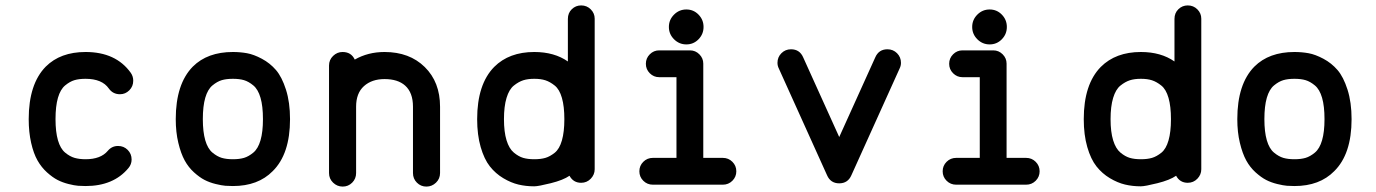

<svg xmlns="http://www.w3.org/2000/svg" viewBox="-20 -669 5080 709"><path d="M185 -229Q185 -182 194 -151Q203 -120 220.5 -105.5Q238 -91 255.5 -86Q273 -81 296 -81Q352 -81 378 -112Q393 -130 416 -130Q437 -130 451.5 -115.5Q466 -101 466 -80Q466 -62 454 -48Q399 18 296 18Q282 18 268.5 17Q255 16 233 10.5Q211 5 192.5 -4.5Q174 -14 153.5 -32.5Q133 -51 118.5 -76.5Q104 -102 95 -141.5Q86 -181 86 -229Q86 -359 149 -423Q203 -477 296 -477Q408 -477 463 -400Q472 -387 472 -371Q472 -350 457.5 -335.5Q443 -321 423 -321Q397 -321 382 -342Q357 -378 296 -378Q272 -378 255 -373Q238 -368 220.5 -353.5Q203 -339 194 -308Q185 -277 185 -229Z M951 -229Q951 -277 942 -308Q933 -339 915.5 -353.5Q898 -368 881 -373Q864 -378 840 -378Q816 -378 799 -373Q782 -368 764.5 -353.5Q747 -339 738 -308Q729 -277 729 -229Q729 -182 738 -151Q747 -120 764.5 -105.5Q782 -91 799 -86Q816 -81 840 -81Q864 -81 881 -86Q898 -91 915.5 -105.5Q933 -120 942 -151Q951 -182 951 -229ZM840 18Q826 18 812.5 17Q799 16 776.5 10.5Q754 5 735.5 -4.5Q717 -14 696.5 -32.5Q676 -51 662 -76.5Q648 -102 638.5 -141.5Q629 -181 629 -229Q629 -359 692 -423Q746 -477 840 -477Q867 -477 892 -472.5Q917 -468 947 -452Q977 -436 999 -410.5Q1021 -385 1036 -338Q1051 -291 1051 -229Q1051 -100 987 -37Q933 18 840 18Z M1195 -427Q1195 -448 1210 -462.5Q1225 -477 1245 -477Q1277 -477 1290 -449Q1339 -477 1400 -477Q1492 -477 1548.5 -421.5Q1605 -366 1605 -275V-30Q1605 -9 1590 5.5Q1575 20 1554.5 20Q1534 20 1519.5 5.5Q1505 -9 1505 -30V-275Q1505 -327 1476 -353Q1449 -377 1400 -377Q1353 -377 1324 -351Q1295 -325 1295 -275V-30Q1295 -9 1280.5 5.5Q1266 20 1245.5 20Q1225 20 1210 5.5Q1195 -9 1195 -30Z M2064 -229Q2064 -276 2055 -307.5Q2046 -339 2028.5 -353Q2011 -367 1994 -372.5Q1977 -378 1953 -378Q1929 -378 1912 -372.5Q1895 -367 1877.5 -353Q1860 -339 1850.5 -307.5Q1841 -276 1841 -229Q1841 -182 1850.5 -151Q1860 -120 1877.5 -105.5Q1895 -91 1912 -86Q1929 -81 1953 -81Q1977 -81 1994 -86Q2011 -91 2028.5 -105Q2046 -119 2055 -150.5Q2064 -182 2064 -229ZM2077 -599Q2077 -621 2091.5 -635Q2106 -649 2126 -649Q2147 -649 2161.5 -634.5Q2176 -620 2176 -600V-44Q2176 -24 2161.5 -9Q2147 6 2126 6Q2097 6 2083 -20Q2060 -4 2014 7.5Q1968 19 1953 19Q1952 19 1952 19Q1922 19 1894.5 12.5Q1867 6 1838.5 -11Q1810 -28 1789 -54.5Q1768 -81 1755 -126Q1742 -171 1742 -229Q1742 -358 1805 -422Q1860 -477 1953 -477Q2027 -477 2077 -442Z M2469 -615Q2488 -634 2514.5 -634Q2541 -634 2559.5 -615Q2578 -596 2578 -569.5Q2578 -543 2559.5 -524Q2541 -505 2514.5 -505Q2488 -505 2469 -524Q2450 -543 2450 -569.5Q2450 -596 2469 -615ZM2414 -384Q2394 -384 2379.5 -398.5Q2365 -413 2365 -433.5Q2365 -454 2379.5 -468.5Q2394 -483 2414 -483H2528Q2548 -483 2562.5 -468.5Q2577 -454 2577 -434V-86H2649Q2670 -86 2684.5 -71.5Q2699 -57 2699 -36.5Q2699 -16 2684.5 -1.5Q2670 13 2649 13H2391Q2370 13 2355.5 -1.5Q2341 -16 2341 -36.5Q2341 -57 2355.5 -71.5Q2370 -86 2391 -86H2478V-384Z M3257 -487Q3278 -487 3292.5 -472.5Q3307 -458 3307 -437Q3307 -426 3302 -416L3124 -22Q3111 8 3079 8Q3047 8 3034 -22Q3034 -22 2856 -416Q2851 -426 2851 -437Q2851 -458 2865.5 -472.5Q2880 -487 2901 -487Q2933 -487 2946 -457L3079 -163L3212 -457Q3225 -487 3257 -487Z M3589 -615Q3608 -634 3634.5 -634Q3661 -634 3679.5 -615Q3698 -596 3698 -569.5Q3698 -543 3679.5 -524Q3661 -505 3634.5 -505Q3608 -505 3589 -524Q3570 -543 3570 -569.5Q3570 -596 3589 -615ZM3534 -384Q3514 -384 3499.5 -398.5Q3485 -413 3485 -433.5Q3485 -454 3499.5 -468.5Q3514 -483 3534 -483H3648Q3668 -483 3682.5 -468.5Q3697 -454 3697 -434V-86H3769Q3790 -86 3804.5 -71.5Q3819 -57 3819 -36.5Q3819 -16 3804.5 -1.5Q3790 13 3769 13H3511Q3490 13 3475.5 -1.5Q3461 -16 3461 -36.5Q3461 -57 3475.5 -71.5Q3490 -86 3511 -86H3598V-384Z M4304 -229Q4304 -276 4295 -307.5Q4286 -339 4268.5 -353Q4251 -367 4234 -372.5Q4217 -378 4193 -378Q4169 -378 4152 -372.5Q4135 -367 4117.5 -353Q4100 -339 4090.5 -307.5Q4081 -276 4081 -229Q4081 -182 4090.5 -151Q4100 -120 4117.5 -105.5Q4135 -91 4152 -86Q4169 -81 4193 -81Q4217 -81 4234 -86Q4251 -91 4268.5 -105Q4286 -119 4295 -150.5Q4304 -182 4304 -229ZM4317 -599Q4317 -621 4331.5 -635Q4346 -649 4366 -649Q4387 -649 4401.5 -634.5Q4416 -620 4416 -600V-44Q4416 -24 4401.5 -9Q4387 6 4366 6Q4337 6 4323 -20Q4300 -4 4254 7.5Q4208 19 4193 19Q4192 19 4192 19Q4162 19 4134.5 12.5Q4107 6 4078.5 -11Q4050 -28 4029 -54.5Q4008 -81 3995 -126Q3982 -171 3982 -229Q3982 -358 4045 -422Q4100 -477 4193 -477Q4267 -477 4317 -442Z M4871 -229Q4871 -277 4862 -308Q4853 -339 4835.5 -353.5Q4818 -368 4801 -373Q4784 -378 4760 -378Q4736 -378 4719 -373Q4702 -368 4684.5 -353.5Q4667 -339 4658 -308Q4649 -277 4649 -229Q4649 -182 4658 -151Q4667 -120 4684.5 -105.5Q4702 -91 4719 -86Q4736 -81 4760 -81Q4784 -81 4801 -86Q4818 -91 4835.5 -105.5Q4853 -120 4862 -151Q4871 -182 4871 -229ZM4760 18Q4746 18 4732.5 17Q4719 16 4696.5 10.5Q4674 5 4655.5 -4.5Q4637 -14 4616.5 -32.5Q4596 -51 4582 -76.5Q4568 -102 4558.5 -141.5Q4549 -181 4549 -229Q4549 -359 4612 -423Q4666 -477 4760 -477Q4787 -477 4812 -472.5Q4837 -468 4867 -452Q4897 -436 4919 -410.5Q4941 -385 4956 -338Q4971 -291 4971 -229Q4971 -100 4907 -37Q4853 18 4760 18Z"/></svg>

Font: Brass Mono
Style: Bold
Weight: 700
Monospace: yes
Version: Version 1.100; ttfautohint (v1.8.3) -l 8 -r 50 -G 200 -x 14 